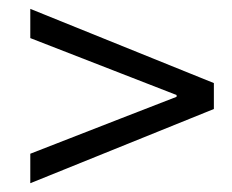

<svg xmlns="http://www.w3.org/2000/svg" viewBox="-20 -546 520 431"><path d="M48 -134.7V-200.9L251.5 -280.2L376.4 -328.7V-332.7L251.5 -381.3L48 -460.5V-526.1L460.1 -359.5V-301.3Z"/></svg>

Font: Source Sans 3 VF
Style: Italic
Weight: 200
Italic angle: -11°
Designer: Paul D. Hunt
Foundry: Adobe Systems Incorporated
Version: Version 3.042;hotconv 1.0.118;makeotfexe 2.5.65603